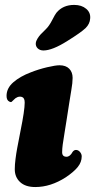

<svg xmlns="http://www.w3.org/2000/svg" viewBox="-20 -753 389 786"><path d="M255.9 -585.4Q194.3 -546.4 157.7 -546.4Q143.6 -546.4 134.5 -554.9Q125.5 -563.5 126.5 -576.2Q127.4 -585.4 133.8 -595.5Q140.1 -605.5 146 -611.8Q151.9 -618.2 167.5 -633.3Q181.2 -646.5 193.4 -670.4Q205.6 -694.3 210.9 -700.7Q237.3 -732.9 283.7 -732.9Q314 -732.9 332.8 -717Q351.6 -701.2 349.1 -676.8Q347.7 -655.3 330.6 -638.2Q311 -619.6 255.9 -585.4ZM64 -217.3Q81.1 -301.3 81.1 -333Q81.1 -352.5 69.8 -356Q61.5 -358.9 51.8 -355.5Q42.5 -351.6 36.6 -344.7Q28.3 -336.4 27.3 -335.9Q23.9 -334 18.6 -336.9Q6.8 -342.3 6.8 -360.4Q6.8 -392.1 34.7 -416.3Q62.5 -440.4 106.4 -457Q138.7 -469.7 173.1 -477.8Q207.5 -485.8 223.6 -485.8Q249.5 -485.8 263.4 -471.7Q277.3 -457.5 277.3 -434.1Q277.3 -424.3 275.9 -411.4Q274.4 -398.4 272 -384.3Q269.5 -370.1 263.7 -333Q257.8 -295.9 252 -257.8Q249.5 -241.2 244.4 -210.4Q239.3 -179.7 236.8 -161.4Q234.4 -143.1 234.4 -129.9Q234.4 -111.3 252.4 -111.3Q266.6 -111.3 277.3 -131.3Q283.2 -139.2 291 -139.2Q300.3 -139.2 307.4 -130.9Q314.5 -122.6 314.5 -112.8Q314.5 -89.4 298.3 -69.3Q282.2 -49.3 249.5 -27.3Q187.5 12.7 124.5 12.7Q84 12.7 62.3 -7.6Q40.5 -27.8 40.5 -60.1Q40.5 -78.6 43.5 -102.1Q46.4 -125.5 50.3 -146Q54.2 -166.5 64 -217.3Z"/></svg>

Font: Cooper* ExtraBold
Style: Italic
Weight: 800
Italic angle: -7°
Designer: Owen Earl
Foundry: indestructible type*
Version: Version 0.001